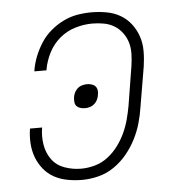

<svg xmlns="http://www.w3.org/2000/svg" viewBox="-45 -580 589 631"><g transform="rotate(-5 250.0 -265.0)"><path d="M201 8Q177 8 153 3.5Q129 -1 109 -12Q89 -23 74.5 -41Q60 -59 52 -80.5Q44 -102 42.5 -126.5Q41 -151 45 -175H85Q80 -147 84.5 -119Q89 -91 104.5 -69.5Q120 -48 146.5 -38.5Q173 -29 201 -29Q224 -29 247 -35.5Q270 -42 289.5 -57Q309 -72 323.5 -91.5Q338 -111 348 -132.5Q358 -154 364 -176.5Q370 -199 374 -221L395 -351Q398 -371 398.5 -390.5Q399 -410 394 -427.5Q389 -445 378 -460Q367 -475 351.5 -484.5Q336 -494 317 -497.5Q298 -501 279 -501Q251 -501 222.5 -492.5Q194 -484 171 -464.5Q148 -445 134.5 -418.5Q121 -392 116 -364Q116 -363 116 -362.5Q116 -362 116 -361H76Q76 -362 76 -363Q76 -364 76 -364Q80 -388 89 -410.5Q98 -433 111.5 -454Q125 -475 144.5 -491.5Q164 -508 186.5 -519Q209 -530 232.5 -534Q256 -538 279 -538Q304 -538 329 -533.5Q354 -529 374.5 -517Q395 -505 409.5 -486Q424 -467 431.5 -444.5Q439 -422 439 -396.5Q439 -371 435 -345L413 -215Q409 -188 401.5 -161.5Q394 -135 381 -109.5Q368 -84 349.5 -61.5Q331 -39 307 -22.5Q283 -6 255.5 1Q228 8 201 8ZM232 -226Q224 -226 216.5 -228Q209 -230 204 -235Q199 -240 198 -248Q197 -256 198 -264Q199 -272 202.5 -279.5Q206 -287 212.5 -293Q219 -299 227.5 -301.5Q236 -304 244 -304Q251 -304 258.5 -302Q266 -300 271 -295Q276 -290 277.5 -282Q279 -274 277 -266Q276 -258 272.5 -250.5Q269 -243 262.5 -237Q256 -231 248 -228.5Q240 -226 232 -226Z"/></g></svg>

Font: Iosevka Slab Extralight
Style: Italic
Weight: 200
Italic angle: -9°
Monospace: yes
Designer: Belleve Invis
Foundry: Belleve Invis
Version: Version 11.1.1; ttfautohint (v1.8.3)